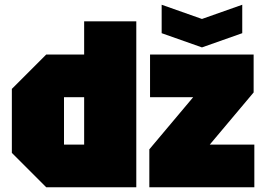

<svg xmlns="http://www.w3.org/2000/svg" viewBox="-20 -790 1113 810"><path d="M555 -700V0H175L30 -145V-415L175 -560H335V-700ZM250 -180H335V-380H250ZM610 0V-160L795 -380H613V-560H1050V-400L865 -180H1053V0ZM1002 -770V-650L832 -590L662 -650V-770L832 -710Z"/></svg>

Font: Tektur SemiCondensed Black
Style: Regular
Weight: 900
Width: 4
Designer: Adam Jagosz
Foundry: Adam Jagosz
Version: Version 1.005;gftools[0.9.30]